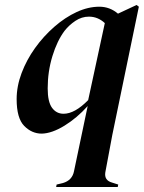

<svg xmlns="http://www.w3.org/2000/svg" viewBox="-20 -523 579 773"><path d="M148 15Q108 15 77.5 -16Q47 -47 47 -124Q47 -176 67 -229Q87 -282 121 -329.5Q155 -377 198.5 -415Q242 -453 288.5 -474.5Q335 -496 380 -496Q422 -496 455 -468L530 -503L539 -496L432 21Q425 58 418 96Q411 134 404 171Q399 203 431 212L456 220L454 230H206L208 220L233 214Q271 203 278 166L333 -96Q290 -48 239.5 -17Q189 14 148 15ZM172 -167Q172 -113 189.5 -89Q207 -65 236 -65Q281 -65 335 -120L402 -430Q374 -456 338 -456Q309 -456 283.5 -439Q258 -422 240 -399Q210 -359 191 -297Q172 -235 172 -167Z"/></svg>

Font: DM Serif Display
Style: Italic
Weight: 400
Italic angle: -12°
Designer: Colophon Foundry, Frank Grießhammer
Foundry: Colophon Foundry
Version: Version 5.100; ttfautohint (v1.8.2)